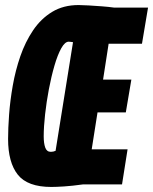

<svg xmlns="http://www.w3.org/2000/svg" viewBox="-20 -730 606 760"><path d="M463 0H308Q265 6 233.5 8Q202 10 183 10Q89 10 50.5 -38.5Q12 -87 12 -180Q12 -222 16 -276.5Q20 -331 30.5 -391Q41 -451 60.5 -507.5Q80 -564 111 -610Q142 -656 186.5 -683Q231 -710 291 -710Q306 -710 331 -708.5Q356 -707 383 -705Q410 -703 431 -700H566L542 -557H410L388 -415H500L478 -285H366L343 -139H485ZM200 -133 269 -563Q267 -563 262.5 -564Q258 -565 252 -565Q237 -565 222.5 -539Q208 -513 195.5 -470Q183 -427 173.5 -377Q164 -327 158.5 -277.5Q153 -228 153 -190Q153 -163 159 -146Q165 -129 181 -129Q191 -129 200 -133Z"/></svg>

Font: Georama ExtraCondensed ExtraBold
Style: Italic
Weight: 800
Width: 2
Italic angle: -9°
Designer: Jean-Baptiste Levee
Foundry: Production Type
Version: Version 1.000